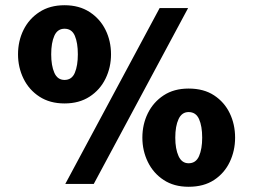

<svg xmlns="http://www.w3.org/2000/svg" viewBox="-20 -704 990 735"><path d="M591 -673H700L339 0H230ZM227 -308Q171 -308 131 -334Q91 -360 70 -403Q49 -446 49 -496Q49 -547 70 -589.5Q91 -632 131 -658Q171 -684 227 -684Q283 -684 323 -658Q363 -632 384 -589.5Q405 -547 405 -496Q405 -446 384 -403Q363 -360 323 -334Q283 -308 227 -308ZM227 -398Q255 -398 266.5 -425.5Q278 -453 278 -496Q278 -540 266.5 -567Q255 -594 227 -594Q200 -594 188 -567Q176 -540 176 -496Q176 -453 188 -425.5Q200 -398 227 -398ZM702 11Q646 11 606.5 -15Q567 -41 546 -84Q525 -127 525 -177Q525 -228 546 -270.5Q567 -313 606.5 -339Q646 -365 702 -365Q760 -365 799.5 -339Q839 -313 859.5 -270.5Q880 -228 880 -177Q880 -127 859.5 -84Q839 -41 799.5 -15Q760 11 702 11ZM702 -79Q730 -79 742 -106.5Q754 -134 754 -177Q754 -221 742 -248Q730 -275 702 -275Q676 -275 663.5 -248Q651 -221 651 -177Q651 -134 663.5 -106.5Q676 -79 702 -79Z"/></svg>

Font: Murecho Thin ExtraBold
Style: Regular
Weight: 800
Version: Version 1.010